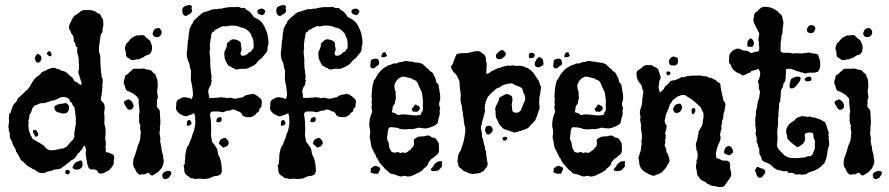

<svg xmlns="http://www.w3.org/2000/svg" viewBox="-20 -701 3621 782"><path d="M110 -14V-15Q97 -22 91.5 -26Q86 -30 82 -35Q74 -43 65 -49Q63 -53 62 -55.5Q61 -58 60 -60Q57 -64 53 -72L47 -82Q43 -86 45 -90Q40 -97 37 -105Q33 -108 31 -116Q31 -122 28 -126Q25 -130 23 -135Q20 -140 20 -145Q20 -161 18 -165Q14 -170 16 -178Q13 -185 14 -186Q16 -197 16 -197L17 -209Q16 -213 16 -219Q17 -224 17 -232Q17 -239 23 -242Q25 -248 27 -254Q29 -260 31 -267Q33 -272 35.5 -275Q38 -278 40 -281Q48 -287 50 -294Q53 -303 59 -306Q61 -308 63 -309Q65 -310 65 -312Q67 -315 71 -315Q72 -322 78 -322Q83 -331 90 -334Q94 -338 97 -342Q100 -346 103 -351Q108 -361 116 -373Q124 -385 133 -390Q143 -396 149 -406Q155 -410 163 -412Q170 -414 175 -419L184 -422Q190 -425 198 -425Q207 -425 207 -422Q215 -420 220 -419Q225 -418 230 -413L241 -411Q246 -409 249.5 -406Q253 -403 258 -400Q260 -394 264 -394L269 -389Q275 -387 280 -377Q281 -369 292 -367Q295 -364 301 -360Q303 -357 306.5 -356.5Q310 -356 313 -356Q312 -366 308 -377Q305 -384 303 -394Q297 -405 300 -414Q303 -422 301 -430Q303 -437 302 -440Q300 -446 301 -451Q301 -465 298 -475Q294 -484 294 -494Q294 -501 295 -505Q297 -510 290 -510Q287 -525 283 -530Q279 -534 281 -539Q279 -543 280 -547Q278 -555 276 -558Q274 -561 272 -563Q268 -566 269 -572Q261 -580 261 -589.5Q261 -599 266 -607Q270 -613 273 -623Q280 -631 281 -634Q281 -638 286 -638Q291 -642 295 -644.5Q299 -647 303 -650Q306 -654 310.5 -656Q315 -658 320 -660H340Q355 -660 367 -655Q371 -653 377 -647Q390 -646 392 -633L400 -621V-616Q402 -604 400.5 -594.5Q399 -585 397 -578Q399 -571 395 -567Q393 -565 391.5 -561.5Q390 -558 389 -554Q389 -546 388 -545Q388 -543 387 -540.5Q386 -538 387 -536Q385 -524 384.5 -518Q384 -512 383 -507Q383 -505 383.5 -503Q384 -501 383 -499V-490Q388 -480 388.5 -469.5Q389 -459 389 -448V-443L391 -414Q391 -403 394 -397Q392 -389 395 -386Q399 -381 398.5 -373Q398 -365 398 -363Q397 -361 396.5 -357Q396 -353 397 -351V-344Q395 -334 396 -332L393 -310Q387 -294 396 -287Q398 -286 399 -284.5Q400 -283 402 -281Q407 -271 406.5 -261.5Q406 -252 404 -242Q405 -238 405 -233Q406 -223 405.5 -214Q405 -205 405 -197L408 -185Q410 -179 410 -172V-155Q410 -150 409.5 -146.5Q409 -143 408 -138Q411 -129 411 -116V-110Q411 -107 409 -103Q411 -100 411 -94Q408 -80 418 -80Q424 -80 428 -77Q431 -75 437 -73Q442 -72 443.5 -67.5Q445 -63 445 -58Q444 -53 443.5 -47.5Q443 -42 443 -36Q443 -30 439 -26Q430 -11 417 -3Q414 -3 412.5 -2Q411 -1 409 0Q403 5 393 6Q386 6 383.5 4.5Q381 3 377 -3Q375 -8 370 -9.5Q365 -11 360 -11H348Q339 -18 338 -25Q336 -30 335.5 -34Q335 -38 334 -43L331 -59Q328 -76 330 -88Q331 -98 324 -109Q319 -104 318 -101L314 -93Q305 -84 304 -82Q303 -78 298 -76L290 -64Q288 -61 286 -58.5Q284 -56 282 -54Q276 -51 272 -49Q268 -47 266 -44Q254 -34 245 -27.5Q236 -21 226 -14Q221 -13 217.5 -12Q214 -11 209 -11Q204 -11 199.5 -10Q195 -9 193 -6Q185 -6 182 -3H175Q167 2 162 3Q157 4 152 4Q141 4 133.5 -1Q126 -6 119 -11ZM265 -287Q264 -291 263.5 -293.5Q263 -296 261 -298Q250 -306 240 -306Q235 -306 231 -305Q227 -304 223 -303Q215 -299 207.5 -295Q200 -291 190 -291Q180 -286 176 -286Q174 -285 171.5 -284.5Q169 -284 167 -283Q157 -280 155 -281H149Q138 -279 135 -276Q131 -274 122 -272Q120 -270 118 -267.5Q116 -265 114 -263Q109 -256 109 -250L106 -242Q103 -237 101 -235Q100 -231 99.5 -228Q99 -225 99 -222Q99 -215 95 -211Q96 -208 96.5 -204Q97 -200 96 -197Q95 -190 96 -184Q97 -180 97 -174Q97 -170 99 -166L103 -156Q106 -147 106 -147L108 -145Q113 -133 116 -133Q130 -125 140 -119.5Q150 -114 160 -107Q162 -101 165 -100Q169 -98 171 -94Q176 -92 178.5 -91Q181 -90 182 -89Q200 -88 213 -92Q221 -94 227 -95Q233 -96 240 -97Q242 -99 245.5 -101Q249 -103 252 -104Q260 -113 263.5 -118Q267 -123 272 -127Q280 -133 283 -145Q282 -154 283 -163Q284 -168 285 -172Q286 -176 286 -181Q289 -193 289 -196Q288 -210 289 -218Q289 -223 288.5 -226.5Q288 -230 287 -235Q286 -239 286 -248Q284 -256 284 -260Q282 -267 278 -270Q274 -274 274 -281ZM128 -170Q133 -162 135 -159Q137 -156 135 -149Q134 -147 126 -143Q118 -154 115.5 -159.5Q113 -165 116 -171Q121 -171 123 -172ZM201 -261 203 -269Q211 -275 213 -275H217Q220 -278 224 -278Q230 -278 233 -278.5Q236 -279 240 -280Q242 -281 246 -281Q253 -281 257 -275Q259 -271 262 -268Q260 -263 261 -260Q261 -256 260 -253Q255 -244 253.5 -242.5Q252 -241 244 -239H232Q224 -242 222 -242.5Q220 -243 219 -243Q214 -243 211 -245.5Q208 -248 206 -250Q203 -256 203 -258ZM265 0Q261 6 261 9H257Q249 9 247 5.5Q245 2 246 0Q248 -9 249 -9Q265 -10 265 0ZM314 -46Q316 -36 316 -36Q318 -26 313 -19.5Q308 -13 300 -11Q297 -10 291 -10Q279 -10 275 -20Q283 -42 303 -45Q305 -48 306 -48Q307 -48 307.5 -47.5Q308 -47 309 -47ZM132 -482Q143 -479 146.5 -472.5Q150 -466 148 -459Q144 -446 134 -446Q132 -446 131.5 -446.5Q131 -447 129 -447Q124 -452 122.5 -460.5Q121 -469 126 -474ZM185 -471Q180 -473 176 -475Q172 -477 171 -485Q177 -493 180 -493Q182 -493 184 -491Q190 -487 190 -477Q188 -472 185 -471Z M486 -288 491 -291Q499 -296 502 -296Q505 -296 507 -295Q517 -290 522 -278Q527 -266 519 -258Q515 -254 508 -254Q505 -254 501 -256Q497 -259 492 -269Q490 -271 487 -277Q484 -283 486 -288ZM504 -329 497 -331Q491 -338 489 -348Q488 -356 484 -360Q484 -365 484 -368.5Q484 -372 486 -377Q488 -381 488.5 -385Q489 -389 490 -393L496 -397Q500 -399 502 -401Q507 -408 513 -411L518 -416Q522 -421 528 -421H557Q559 -422 563 -422Q570 -422 574 -419Q587 -417 592.5 -415Q598 -413 600 -410Q604 -403 612 -399Q614 -395 616 -389Q617 -387 617.5 -384.5Q618 -382 620 -380Q622 -368 622.5 -356.5Q623 -345 620 -333Q620 -322 622 -314Q624 -306 622 -300Q619 -294 619 -290Q620 -278 619 -274Q618 -271 619 -266.5Q620 -262 625 -259Q629 -256 631 -248V-243Q632 -232 632 -225Q632 -218 633 -211Q634 -197 631 -182Q631 -179 631.5 -175.5Q632 -172 631 -169Q629 -161 630 -157L631 -150Q634 -136 633 -132Q631 -124 634 -119Q634 -110 637 -104Q637 -91 641 -79L644 -69Q644 -58 645 -56L647 -48Q647 -38 644 -29.5Q641 -21 636 -13Q631 -10 626 -2L614 6Q611 8 607.5 10Q604 12 601 14Q591 13 588 4Q586 4 585.5 3.5Q585 3 583 3Q581 3 577 5Q571 9 569 9H566H559Q554 9 550 11Q540 7 535 -2Q533 -7 531 -10.5Q529 -14 529 -16Q527 -18 526 -19Q525 -20 524 -22Q523 -31 522 -31Q522 -48 524 -54Q526 -60 528 -65Q535 -83 535 -86Q541 -110 547 -121Q552 -132 552 -151Q555 -161 552 -170Q549 -179 552 -188Q547 -200 546.5 -206.5Q546 -213 547 -218Q547 -222 546.5 -224Q546 -226 546 -228Q548 -242 548.5 -246.5Q549 -251 548 -254Q546 -261 547 -266Q544 -277 545 -285Q545 -295 544 -300Q534 -312 528 -316Q522 -320 519 -322Q515 -324 511.5 -325.5Q508 -327 504 -329ZM493 -478Q493 -490 492 -492Q486 -505 491 -514Q493 -518 495 -524Q503 -530 508 -538Q514 -546 523 -550.5Q532 -555 537 -557H539Q543 -557 545 -556Q549 -558 552 -558H562Q564 -558 568 -556Q577 -545 586 -540Q591 -536 594 -529Q594 -524 598 -518Q601 -503 596.5 -490.5Q592 -478 577 -476Q568 -472 568 -471L566 -469Q561 -467 558 -465.5Q555 -464 551 -462Q545 -459 535 -459Q527 -457 524.5 -456.5Q522 -456 521 -456Q513 -456 510 -460Q502 -466 498 -467Q493 -472 493 -478ZM633 -556 627 -551Q624 -550 618 -550Q604 -550 602 -562Q601 -567 605 -575Q609 -583 614 -585H617Q620 -585 621 -586Q622 -587 626 -587H628Q639 -578 638.5 -569.5Q638 -561 633 -556ZM653 29 647 27Q640 23 641 9Q643 4 645.5 2.5Q648 1 653 -2Q659 -5 665 -5Q676 -5 678 2Q678 8 675 12Q674 14 670 19Q666 24 664 25Z M760 -197Q758 -195 754.5 -192Q751 -189 746 -189Q743 -189 741 -190Q740 -204 743.5 -208.5Q747 -213 752 -213Q760 -206 760 -197ZM880 -224Q883 -222 883 -217.5Q883 -213 882 -208Q877 -203 870 -203Q864 -203 861 -205Q862 -219 867.5 -221.5Q873 -224 880 -224ZM899 -139Q904 -134 908 -129.5Q912 -125 911 -115Q906 -104 900 -104Q894 -102 891 -99Q888 -102 880 -108Q872 -114 871 -118L878 -132Q886 -137 889.5 -138Q893 -139 899 -139ZM1072 -545Q1073 -538 1073.5 -531Q1074 -524 1072 -517Q1070 -513 1070 -510V-507Q1070 -492 1064 -486Q1060 -482 1058 -479Q1053 -474 1047 -465Q1032 -455 1027 -446Q1018 -436 1007 -431L988 -422Q978 -420 974 -420.5Q970 -421 967 -421Q957 -421 949 -419Q947 -418 943 -418Q936 -418 931 -424Q925 -424 922 -428Q916 -432 911 -433L904 -443Q903 -446 901.5 -449.5Q900 -453 898 -456Q894 -463 895 -469Q892 -483 895 -492Q900 -501 904 -513Q903 -518 904.5 -523Q906 -528 911 -530Q916 -535 920 -538Q924 -541 931 -541Q938 -541 949 -536.5Q960 -532 961 -525Q961 -516 962 -513Q962 -511 963 -507.5Q964 -504 964 -499Q964 -497 963.5 -495.5Q963 -494 962 -492Q958 -482 961 -478Q962 -474 970 -474Q976 -474 979 -476Q981 -478 987 -480Q991 -487 1002 -491L1008 -500Q1013 -503 1013 -509V-527Q1012 -531 1011.5 -535.5Q1011 -540 1009 -545Q1004 -555 1001 -564Q985 -586 962 -589Q946 -597 925 -597Q918 -597 911.5 -596Q905 -595 900 -593Q894 -595 892 -595Q890 -595 884 -593Q879 -591 875.5 -589Q872 -587 869 -586Q866 -584 862.5 -582Q859 -580 854 -578Q851 -571 849 -571Q848 -571 847.5 -571.5Q847 -572 846 -572Q839 -560 840 -555Q841 -549 838 -544Q836 -530 835 -521Q834 -512 836 -504Q832 -492 835 -474Q836 -466 836.5 -458Q837 -450 836 -443Q837 -439 837 -429Q837 -422 839 -414Q838 -409 841 -397Q843 -385 840 -377Q845 -374 841 -367Q839 -362 840 -356Q832 -347 828 -331Q828 -325 830 -317Q832 -309 831 -303L841 -302Q847 -302 851 -302Q855 -302 860 -303Q870 -303 875 -304Q877 -304 878.5 -304.5Q880 -305 882 -305Q887 -305 891 -303Q892 -304 894 -304Q896 -304 898 -303Q900 -302 902 -301Q912 -303 916 -303Q922 -303 928 -301Q931 -299 937 -299Q945 -299 954 -302Q965 -304 968.5 -305Q972 -306 973 -308Q980 -313 984.5 -314Q989 -315 994 -316L1013 -319Q1036 -307 1043 -297Q1050 -287 1045 -277Q1048 -266 1037 -258Q1036 -254 1035.5 -250Q1035 -246 1030 -244Q1023 -240 1022 -236Q1020 -233 1016 -230.5Q1012 -228 1009 -227L1003 -224H999H996H989Q978 -224 968 -230Q962 -247 947 -248Q937 -255 928 -255Q924 -255 919 -252Q916 -251 914.5 -250.5Q913 -250 911 -250Q909 -251 909 -251Q906 -250 902.5 -249Q899 -248 897 -247Q892 -244 884 -244Q881 -244 877 -246Q870 -247 866.5 -247Q863 -247 858 -247Q853 -247 849 -247Q845 -247 841 -246Q833 -237 836 -229Q838 -221 839 -208.5Q840 -196 840 -182Q840 -174 840 -167Q840 -160 839 -154Q840 -141 842 -135Q843 -132 843 -124Q852 -114 855 -109L863 -97Q864 -95 864.5 -92Q865 -89 866 -87Q866 -81 868 -74Q870 -67 872 -65Q873 -63 874 -61Q875 -59 876 -56Q883 -35 883 -13Q884 -8 884 -4Q882 1 881 4Q880 7 879 9Q876 10 873 12Q872 12 871 13Q866 16 858 16Q852 16 847 18.5Q842 21 837 23Q835 26 827 26Q822 27 817.5 27.5Q813 28 809 28Q806 28 803 27.5Q800 27 798 27H784Q782 28 777 28Q772 28 769 26Q759 24 755 24Q753 21 749.5 18.5Q746 16 741 13Q733 7 731 -2Q730 -11 730 -15.5Q730 -20 729 -23Q725 -30 733 -32Q732 -47 734 -52Q735 -58 734 -65Q738 -91 741 -98.5Q744 -106 749 -111Q751 -119 754 -125.5Q757 -132 760 -139Q761 -145 762.5 -149.5Q764 -154 766 -159Q771 -168 772 -177L775 -192Q775 -200 776 -204Q775 -210 775 -214.5Q775 -219 775 -224Q773 -234 771 -241Q768 -238 764 -236.5Q760 -235 755 -233Q750 -231 745.5 -230Q741 -229 736 -227Q714 -233 703.5 -245Q693 -257 698 -272Q697 -287 702.5 -292.5Q708 -298 716 -300Q717 -302 723 -304Q726 -304 729 -304.5Q732 -305 734 -305Q737 -305 743 -303Q746 -302 752 -302Q756 -299 760 -297Q767 -309 766 -321.5Q765 -334 763 -347Q760 -360 758 -372Q756 -384 758 -395Q757 -403 758 -410Q758 -418 754 -423Q753 -431 752 -438Q751 -445 747 -451Q742 -462 741 -475Q740 -488 742 -496Q743 -500 743.5 -504Q744 -508 743 -513Q744 -518 744.5 -523Q745 -528 745 -531Q745 -537 747 -541Q748 -554 748.5 -559.5Q749 -565 750 -570L753 -587Q757 -592 758 -595Q759 -598 760 -600Q761 -604 765 -606Q766 -616 775 -622L787 -634Q790 -637 794 -639Q796 -640 799 -645Q807 -647 808 -651Q813 -652 816.5 -653Q820 -654 824 -655Q832 -658 839.5 -660.5Q847 -663 852 -664H855Q859 -664 860 -663Q868 -664 873 -666Q879 -666 880 -665Q888 -668 897 -669.5Q906 -671 914 -672H929H937Q943 -672 945.5 -672.5Q948 -673 950 -673Q953 -673 957 -671Q962 -668 967 -668Q969 -668 970.5 -668.5Q972 -669 974 -669Q982 -667 982 -662Q994 -657 1001 -649Q1008 -641 1013 -632Q1023 -627 1031.5 -622Q1040 -617 1047 -609L1055 -597Q1058 -593 1060 -584L1063 -581Q1066 -571 1067.5 -567Q1069 -563 1070 -559Q1070 -553 1072 -545ZM749 -642Q745 -640 742.5 -638Q740 -636 737 -636Q734 -636 729 -639Q724 -644 722.5 -653.5Q721 -663 726 -671Q731 -676 739 -678L752 -681Q758 -680 759 -677L763 -673Q758 -668 761 -664Q763 -659 761.5 -654Q760 -649 757 -647Q755 -645 753 -644Q751 -643 749 -642ZM1035 -643Q1028 -649 1028 -656Q1032 -666 1047 -666Q1052 -665 1056 -662Q1060 -659 1061 -654Q1056 -643 1054 -643L1050 -639Q1042 -640 1040 -642Z M1143 -197Q1141 -195 1137.5 -192Q1134 -189 1129 -189Q1126 -189 1124 -190Q1123 -204 1126.5 -208.5Q1130 -213 1135 -213Q1143 -206 1143 -197ZM1263 -224Q1266 -222 1266 -217.5Q1266 -213 1265 -208Q1260 -203 1253 -203Q1247 -203 1244 -205Q1245 -219 1250.5 -221.5Q1256 -224 1263 -224ZM1282 -139Q1287 -134 1291 -129.5Q1295 -125 1294 -115Q1289 -104 1283 -104Q1277 -102 1274 -99Q1271 -102 1263 -108Q1255 -114 1254 -118L1261 -132Q1269 -137 1272.5 -138Q1276 -139 1282 -139ZM1455 -545Q1456 -538 1456.5 -531Q1457 -524 1455 -517Q1453 -513 1453 -510V-507Q1453 -492 1447 -486Q1443 -482 1441 -479Q1436 -474 1430 -465Q1415 -455 1410 -446Q1401 -436 1390 -431L1371 -422Q1361 -420 1357 -420.5Q1353 -421 1350 -421Q1340 -421 1332 -419Q1330 -418 1326 -418Q1319 -418 1314 -424Q1308 -424 1305 -428Q1299 -432 1294 -433L1287 -443Q1286 -446 1284.5 -449.5Q1283 -453 1281 -456Q1277 -463 1278 -469Q1275 -483 1278 -492Q1283 -501 1287 -513Q1286 -518 1287.5 -523Q1289 -528 1294 -530Q1299 -535 1303 -538Q1307 -541 1314 -541Q1321 -541 1332 -536.5Q1343 -532 1344 -525Q1344 -516 1345 -513Q1345 -511 1346 -507.5Q1347 -504 1347 -499Q1347 -497 1346.5 -495.5Q1346 -494 1345 -492Q1341 -482 1344 -478Q1345 -474 1353 -474Q1359 -474 1362 -476Q1364 -478 1370 -480Q1374 -487 1385 -491L1391 -500Q1396 -503 1396 -509V-527Q1395 -531 1394.5 -535.5Q1394 -540 1392 -545Q1387 -555 1384 -564Q1368 -586 1345 -589Q1329 -597 1308 -597Q1301 -597 1294.5 -596Q1288 -595 1283 -593Q1277 -595 1275 -595Q1273 -595 1267 -593Q1262 -591 1258.5 -589Q1255 -587 1252 -586Q1249 -584 1245.5 -582Q1242 -580 1237 -578Q1234 -571 1232 -571Q1231 -571 1230.5 -571.5Q1230 -572 1229 -572Q1222 -560 1223 -555Q1224 -549 1221 -544Q1219 -530 1218 -521Q1217 -512 1219 -504Q1215 -492 1218 -474Q1219 -466 1219.5 -458Q1220 -450 1219 -443Q1220 -439 1220 -429Q1220 -422 1222 -414Q1221 -409 1224 -397Q1226 -385 1223 -377Q1228 -374 1224 -367Q1222 -362 1223 -356Q1215 -347 1211 -331Q1211 -325 1213 -317Q1215 -309 1214 -303L1224 -302Q1230 -302 1234 -302Q1238 -302 1243 -303Q1253 -303 1258 -304Q1260 -304 1261.5 -304.5Q1263 -305 1265 -305Q1270 -305 1274 -303Q1275 -304 1277 -304Q1279 -304 1281 -303Q1283 -302 1285 -301Q1295 -303 1299 -303Q1305 -303 1311 -301Q1314 -299 1320 -299Q1328 -299 1337 -302Q1348 -304 1351.5 -305Q1355 -306 1356 -308Q1363 -313 1367.5 -314Q1372 -315 1377 -316L1396 -319Q1419 -307 1426 -297Q1433 -287 1428 -277Q1431 -266 1420 -258Q1419 -254 1418.5 -250Q1418 -246 1413 -244Q1406 -240 1405 -236Q1403 -233 1399 -230.5Q1395 -228 1392 -227L1386 -224H1382H1379H1372Q1361 -224 1351 -230Q1345 -247 1330 -248Q1320 -255 1311 -255Q1307 -255 1302 -252Q1299 -251 1297.5 -250.5Q1296 -250 1294 -250Q1292 -251 1292 -251Q1289 -250 1285.5 -249Q1282 -248 1280 -247Q1275 -244 1267 -244Q1264 -244 1260 -246Q1253 -247 1249.5 -247Q1246 -247 1241 -247Q1236 -247 1232 -247Q1228 -247 1224 -246Q1216 -237 1219 -229Q1221 -221 1222 -208.5Q1223 -196 1223 -182Q1223 -174 1223 -167Q1223 -160 1222 -154Q1223 -141 1225 -135Q1226 -132 1226 -124Q1235 -114 1238 -109L1246 -97Q1247 -95 1247.5 -92Q1248 -89 1249 -87Q1249 -81 1251 -74Q1253 -67 1255 -65Q1256 -63 1257 -61Q1258 -59 1259 -56Q1266 -35 1266 -13Q1267 -8 1267 -4Q1265 1 1264 4Q1263 7 1262 9Q1259 10 1256 12Q1255 12 1254 13Q1249 16 1241 16Q1235 16 1230 18.5Q1225 21 1220 23Q1218 26 1210 26Q1205 27 1200.5 27.5Q1196 28 1192 28Q1189 28 1186 27.5Q1183 27 1181 27H1167Q1165 28 1160 28Q1155 28 1152 26Q1142 24 1138 24Q1136 21 1132.5 18.5Q1129 16 1124 13Q1116 7 1114 -2Q1113 -11 1113 -15.5Q1113 -20 1112 -23Q1108 -30 1116 -32Q1115 -47 1117 -52Q1118 -58 1117 -65Q1121 -91 1124 -98.5Q1127 -106 1132 -111Q1134 -119 1137 -125.5Q1140 -132 1143 -139Q1144 -145 1145.5 -149.5Q1147 -154 1149 -159Q1154 -168 1155 -177L1158 -192Q1158 -200 1159 -204Q1158 -210 1158 -214.5Q1158 -219 1158 -224Q1156 -234 1154 -241Q1151 -238 1147 -236.5Q1143 -235 1138 -233Q1133 -231 1128.5 -230Q1124 -229 1119 -227Q1097 -233 1086.5 -245Q1076 -257 1081 -272Q1080 -287 1085.5 -292.5Q1091 -298 1099 -300Q1100 -302 1106 -304Q1109 -304 1112 -304.5Q1115 -305 1117 -305Q1120 -305 1126 -303Q1129 -302 1135 -302Q1139 -299 1143 -297Q1150 -309 1149 -321.5Q1148 -334 1146 -347Q1143 -360 1141 -372Q1139 -384 1141 -395Q1140 -403 1141 -410Q1141 -418 1137 -423Q1136 -431 1135 -438Q1134 -445 1130 -451Q1125 -462 1124 -475Q1123 -488 1125 -496Q1126 -500 1126.5 -504Q1127 -508 1126 -513Q1127 -518 1127.5 -523Q1128 -528 1128 -531Q1128 -537 1130 -541Q1131 -554 1131.5 -559.5Q1132 -565 1133 -570L1136 -587Q1140 -592 1141 -595Q1142 -598 1143 -600Q1144 -604 1148 -606Q1149 -616 1158 -622L1170 -634Q1173 -637 1177 -639Q1179 -640 1182 -645Q1190 -647 1191 -651Q1196 -652 1199.5 -653Q1203 -654 1207 -655Q1215 -658 1222.5 -660.5Q1230 -663 1235 -664H1238Q1242 -664 1243 -663Q1251 -664 1256 -666Q1262 -666 1263 -665Q1271 -668 1280 -669.5Q1289 -671 1297 -672H1312H1320Q1326 -672 1328.5 -672.5Q1331 -673 1333 -673Q1336 -673 1340 -671Q1345 -668 1350 -668Q1352 -668 1353.5 -668.5Q1355 -669 1357 -669Q1365 -667 1365 -662Q1377 -657 1384 -649Q1391 -641 1396 -632Q1406 -627 1414.5 -622Q1423 -617 1430 -609L1438 -597Q1441 -593 1443 -584L1446 -581Q1449 -571 1450.5 -567Q1452 -563 1453 -559Q1453 -553 1455 -545ZM1132 -642Q1128 -640 1125.5 -638Q1123 -636 1120 -636Q1117 -636 1112 -639Q1107 -644 1105.5 -653.5Q1104 -663 1109 -671Q1114 -676 1122 -678L1135 -681Q1141 -680 1142 -677L1146 -673Q1141 -668 1144 -664Q1146 -659 1144.5 -654Q1143 -649 1140 -647Q1138 -645 1136 -644Q1134 -643 1132 -642ZM1418 -643Q1411 -649 1411 -656Q1415 -666 1430 -666Q1435 -665 1439 -662Q1443 -659 1444 -654Q1439 -643 1437 -643L1433 -639Q1425 -640 1423 -642Z M1490 -15 1506 -26 1516 -24Q1519 -21 1524 -21Q1531 -15 1527 -8Q1525 -4 1523.5 -0.5Q1522 3 1520 6Q1517 7 1511 7Q1502 7 1490 2Q1489 -1 1489.5 -3.5Q1490 -6 1490 -8Q1490 -10 1490.5 -11.5Q1491 -13 1490 -15ZM1632 -78Q1635 -80 1638 -81.5Q1641 -83 1643 -85Q1645 -87 1648 -89Q1651 -91 1654 -93Q1656 -98 1658.5 -99.5Q1661 -101 1663 -104Q1668 -115 1666 -121Q1665 -124 1665.5 -127Q1666 -130 1666 -134L1682 -143Q1684 -145 1687 -145Q1688 -145 1689 -144.5Q1690 -144 1691 -144Q1695 -146 1700 -146Q1703 -146 1704 -145Q1711 -147 1715.5 -148Q1720 -149 1727 -149L1733 -146Q1735 -144 1738 -142Q1741 -140 1746 -140Q1751 -140 1755 -136Q1759 -132 1760 -129Q1767 -119 1767 -117Q1768 -109 1767.5 -106Q1767 -103 1768 -101Q1768 -98 1768 -89Q1768 -80 1763 -74L1750 -63Q1744 -57 1741 -56Q1738 -55 1736 -52.5Q1734 -50 1732 -48L1725 -39Q1723 -30 1720 -26.5Q1717 -23 1713 -20Q1709 -17 1705.5 -14Q1702 -11 1700 -6Q1695 -6 1693 -3Q1688 2 1685 2Q1673 8 1662.5 13Q1652 18 1639 18Q1633 15 1627 15Q1623 15 1621 16Q1617 18 1613 18Q1606 17 1601 15Q1596 13 1590 10L1581 8Q1568 7 1563 0Q1559 -6 1552 -9Q1547 -14 1542.5 -20Q1538 -26 1533 -31Q1523 -40 1518 -55Q1514 -58 1512.5 -62Q1511 -66 1509 -71Q1508 -72 1504 -79Q1503 -83 1499 -91Q1495 -95 1493 -102Q1491 -113 1490.5 -117.5Q1490 -122 1489 -126L1486 -139Q1486 -142 1486 -145.5Q1486 -149 1487 -152Q1489 -170 1485 -182Q1484 -186 1484 -189.5Q1484 -193 1484 -196Q1485 -212 1488 -223.5Q1491 -235 1496 -245Q1496 -249 1495 -252Q1493 -260 1493 -265Q1493 -270 1495 -275Q1493 -282 1493.5 -286.5Q1494 -291 1495 -298Q1493 -302 1493 -309Q1494 -323 1495.5 -338.5Q1497 -354 1501 -366Q1501 -372 1505 -376Q1508 -379 1511 -385Q1515 -393 1516 -394L1523 -404Q1538 -423 1552 -429Q1557 -433 1560.5 -434Q1564 -435 1566 -436L1575 -439Q1577 -440 1580.5 -441.5Q1584 -443 1588 -443Q1591 -443 1593 -442Q1605 -449 1620 -449Q1626 -453 1632 -453Q1636 -453 1644 -451Q1653 -449 1654 -450H1657Q1664 -450 1668 -447Q1690 -447 1705 -438Q1705 -434 1711 -432Q1713 -430 1714.5 -428.5Q1716 -427 1717 -425Q1721 -423 1724.5 -420Q1728 -417 1730 -412Q1741 -408 1744 -400Q1746 -395 1748.5 -391Q1751 -387 1753 -383Q1755 -376 1755.5 -373.5Q1756 -371 1756 -368Q1757 -366 1761 -362Q1764 -359 1766 -356Q1766 -350 1768 -342Q1770 -334 1770 -328Q1772 -323 1772.5 -315.5Q1773 -308 1773 -300Q1773 -296 1771 -290Q1766 -276 1771 -265Q1775 -258 1770 -252Q1773 -236 1769 -228Q1767 -223 1766 -217.5Q1765 -212 1764 -207Q1762 -196 1758 -196Q1757 -194 1752 -191Q1747 -188 1741 -185.5Q1735 -183 1729 -181Q1723 -179 1721 -179Q1719 -178 1714 -178Q1710 -178 1706 -178.5Q1702 -179 1697 -179Q1693 -180 1690.5 -180.5Q1688 -181 1686 -181Q1684 -181 1683 -180.5Q1682 -180 1681 -180Q1675 -178 1669.5 -177Q1664 -176 1659 -175H1655Q1650 -175 1647 -176Q1639 -174 1627 -174Q1624 -174 1615 -175Q1606 -176 1603 -179Q1595 -181 1585 -182Q1575 -183 1568 -183Q1561 -178 1560 -170Q1559 -165 1559 -160.5Q1559 -156 1558 -151Q1557 -146 1556.5 -141Q1556 -136 1558 -131Q1560 -126 1562 -121.5Q1564 -117 1564 -112Q1564 -102 1569 -92Q1571 -90 1572.5 -87.5Q1574 -85 1575 -82Q1584 -79 1592 -79Q1595 -82 1600 -82Q1601 -82 1605 -80Q1609 -78 1611 -78Q1616 -78 1619 -81Q1624 -79 1625 -79Q1626 -79 1627 -79Q1631 -79 1632 -78ZM1693 -336 1691 -340Q1688 -346 1685.5 -351.5Q1683 -357 1681 -363Q1676 -374 1662 -377Q1660 -379 1657 -381Q1655 -381 1654 -382L1641 -385Q1636 -387 1630.5 -388Q1625 -389 1620 -389Q1616 -389 1615 -388Q1612 -384 1607 -384Q1596 -375 1593.5 -370.5Q1591 -366 1590 -364L1586 -354Q1587 -346 1587.5 -340Q1588 -334 1591 -329Q1593 -324 1591 -319Q1592 -316 1592 -310Q1592 -304 1593 -301Q1590 -291 1590 -291Q1589 -286 1588.5 -282Q1588 -278 1586 -276Q1580 -270 1579 -262Q1579 -256 1578 -253Q1577 -251 1577 -248.5Q1577 -246 1576 -244Q1581 -242 1589 -240Q1597 -236 1599 -233H1607Q1613 -235 1616 -235Q1619 -235 1621 -235Q1628 -235 1634.5 -234.5Q1641 -234 1649 -233Q1654 -232 1660 -231.5Q1666 -231 1671 -231Q1674 -231 1677.5 -231Q1681 -231 1684 -232Q1694 -232 1694 -236Q1694 -238 1695 -239.5Q1696 -241 1697 -243Q1702 -248 1702.5 -257Q1703 -266 1702 -269Q1702 -283 1703 -287Q1703 -294 1702 -297Q1701 -308 1699.5 -317.5Q1698 -327 1693 -336ZM1663 -245Q1656 -256 1657 -258.5Q1658 -261 1661 -262Q1662 -264 1663.5 -265Q1665 -266 1666 -268Q1667 -270 1668 -271.5Q1669 -273 1670 -275H1672Q1676 -275 1678 -273Q1680 -271 1682 -270.5Q1684 -270 1686 -269Q1693 -261 1688 -254Q1683 -247 1675 -245Q1671 -247 1669 -247Q1667 -247 1663 -245ZM1780 -45Q1781 -40 1780 -35Q1779 -30 1780 -28Q1782 -24 1776 -18Q1765 -5 1763 -6H1758Q1752 -4 1748 -4Q1743 -4 1738.5 -5.5Q1734 -7 1735 -11Q1735 -14 1739 -17Q1746 -24 1747 -29Q1754 -37 1758.5 -40Q1763 -43 1766 -44Q1769 -44 1772.5 -44Q1776 -44 1780 -45ZM1515 -462Q1520 -460 1521 -457Q1522 -454 1524 -449Q1526 -437 1518 -434Q1511 -430 1504 -423H1500H1493Q1492 -424 1488 -431Q1489 -442 1489.5 -447Q1490 -452 1492 -457Q1499 -461 1503 -461.5Q1507 -462 1515 -462ZM1552 -487Q1551 -483 1553 -480Q1557 -477 1555 -472Q1551 -470 1548 -469Q1547 -468 1546 -468H1533Q1534 -488 1546 -488Q1550 -488 1552 -487Z M1959 -164 1956 -165Q1955 -172 1957 -178Q1959 -182 1958 -185Q1967 -189 1972 -189Q1979 -189 1983 -183Q1990 -174 1984 -163Q1976 -156 1974 -154.5Q1972 -153 1970 -153Q1962 -153 1961 -156.5Q1960 -160 1959 -164ZM1961 -400Q1975 -403 1979 -409Q1983 -413 1988 -413Q1996 -419 1997 -418Q2007 -423 2010 -424Q2012 -424 2013.5 -424.5Q2015 -425 2017 -425Q2021 -427 2024 -428Q2027 -429 2028 -429Q2043 -434 2048 -434H2051Q2053 -434 2054.5 -433.5Q2056 -433 2058 -433Q2060 -433 2068 -435Q2072 -434 2075 -433.5Q2078 -433 2082 -433Q2089 -433 2096 -433Q2103 -433 2111 -431Q2117 -430 2123 -425Q2131 -425 2135 -419Q2143 -415 2143 -413Q2152 -407 2158 -396Q2161 -391 2163.5 -387Q2166 -383 2170 -378Q2176 -371 2178 -361Q2180 -352 2184 -348Q2183 -340 2182 -332.5Q2181 -325 2180 -317Q2176 -305 2176 -287Q2176 -284 2176 -280Q2176 -276 2177 -272Q2178 -263 2177 -256Q2172 -245 2170.5 -239Q2169 -233 2167 -228Q2165 -223 2163 -218.5Q2161 -214 2159 -209Q2151 -202 2148 -198Q2146 -196 2144.5 -194.5Q2143 -193 2141 -192Q2136 -182 2126 -177Q2116 -172 2104 -170Q2103 -167 2098 -167H2096Q2093 -168 2089 -164Q2081 -164 2079 -162Q2078 -161 2075 -161Q2073 -161 2068 -164Q2061 -164 2056 -168Q2052 -170 2046 -170Q2044 -172 2042 -173Q2040 -174 2035 -174Q2027 -179 2023 -184Q2019 -189 2014 -194Q2007 -210 2004 -215Q2001 -219 1999 -227V-237Q1997 -241 1999 -245Q1994 -258 2001 -271Q2003 -274 2004 -277Q2005 -280 2007 -283Q2010 -288 2012 -294Q2011 -302 2017.5 -305.5Q2024 -309 2029 -312Q2032 -314 2036.5 -316Q2041 -318 2046 -318Q2051 -318 2054 -315Q2060 -311 2063 -311Q2068 -303 2067 -293Q2066 -283 2064 -276Q2065 -271 2065.5 -266Q2066 -261 2066 -256Q2066 -246 2074 -243Q2083 -242 2086 -242Q2089 -242 2091 -243Q2099 -248 2100.5 -250.5Q2102 -253 2103 -256Q2104 -260 2108 -268Q2112 -280 2115 -285Q2119 -290 2119 -300Q2119 -306 2118 -309Q2116 -313 2116 -317Q2111 -322 2110 -328.5Q2109 -335 2107 -340Q2099 -348 2087 -351Q2076 -354 2066 -362Q2056 -361 2045 -359Q2034 -357 2024 -352Q2019 -347 2014 -345Q2009 -343 2001 -340L1994 -333Q1991 -329 1986 -327Q1981 -322 1977.5 -318Q1974 -314 1971 -311Q1963 -303 1958.5 -286.5Q1954 -270 1954 -258Q1957 -251 1954 -243Q1949 -226 1948 -218Q1945 -212 1943 -201Q1942 -191 1940 -189Q1938 -183 1938.5 -179Q1939 -175 1940 -172L1943 -158V-145Q1948 -136 1949 -125Q1950 -120 1951.5 -114Q1953 -108 1955 -103Q1955 -91 1958 -88Q1960 -86 1960 -82Q1960 -78 1960 -73Q1960 -69 1962 -61Q1962 -57 1962.5 -53.5Q1963 -50 1964 -45Q1969 -32 1963 -22L1949 -4Q1947 -3 1945.5 -2.5Q1944 -2 1942 -1Q1938 1 1934 4H1931Q1926 4 1924 6H1915Q1913 7 1911.5 7Q1910 7 1908 8Q1891 6 1885.5 3Q1880 0 1878 -2Q1871 -2 1867 -6L1856 -16Q1850 -19 1847 -25Q1847 -33 1846 -35L1843 -44Q1844 -54 1845.5 -63Q1847 -72 1849 -77Q1851 -79 1852 -81Q1853 -83 1854 -85L1856 -87Q1859 -97 1862.5 -107Q1866 -117 1869 -127L1874 -156Q1875 -158 1875 -164V-181Q1874 -184 1872.5 -188.5Q1871 -193 1871 -198Q1869 -204 1869 -208Q1869 -213 1868.5 -217.5Q1868 -222 1867 -227Q1864 -234 1866 -240Q1861 -256 1862 -264Q1862 -272 1858 -278Q1856 -288 1855.5 -295.5Q1855 -303 1857 -311Q1855 -317 1856 -322Q1856 -325 1855.5 -327.5Q1855 -330 1854 -334Q1853 -341 1852.5 -347.5Q1852 -354 1852 -360Q1852 -373 1847 -379Q1842 -392 1837.5 -397.5Q1833 -403 1828 -406L1823 -415Q1818 -420 1817 -426Q1816 -432 1824 -440Q1829 -454 1832 -462.5Q1835 -471 1840 -481Q1852 -484 1862.5 -484.5Q1873 -485 1885 -485Q1890 -487 1896.5 -488Q1903 -489 1909 -491Q1914 -492 1917.5 -492.5Q1921 -493 1925 -493Q1935 -493 1941 -487Q1943 -484 1946 -482.5Q1949 -481 1952 -479Q1962 -465 1959 -454Q1961 -449 1962 -442Q1963 -435 1962 -428Q1961 -421 1961 -414Q1961 -407 1961 -400ZM2046 -141Q2047 -128 2032 -128Q2024 -136 2027 -136V-140Q2032 -144 2037 -144Q2040 -144 2042 -143Q2044 -142 2046 -141ZM2027 -498Q2041 -487 2040.5 -482Q2040 -477 2037 -472Q2032 -470 2031 -468Q2027 -464 2024 -462Q2021 -460 2014 -460Q2008 -460 2005 -461Q1996 -470 2002 -481Q2016 -497 2027 -498ZM2136 -464Q2134 -467 2134 -473Q2134 -479 2136 -484Q2140 -486 2147 -486Q2151 -486 2152 -485Q2153 -483 2154.5 -482Q2156 -481 2158 -479Q2158 -468 2151 -466Q2144 -464 2136 -464ZM2178 -469Q2190 -461 2190 -460Q2192 -456 2192 -453Q2195 -441 2192 -435Q2190 -434 2187 -433Q2184 -432 2182 -430Q2179 -427 2171 -427Q2160 -427 2158 -438Q2157 -450 2161 -451Q2165 -452 2163 -457Q2165 -459 2166.5 -460.5Q2168 -462 2169 -464Q2170 -467 2178 -469Z M2235 -15 2251 -26 2261 -24Q2264 -21 2269 -21Q2276 -15 2272 -8Q2270 -4 2268.5 -0.5Q2267 3 2265 6Q2262 7 2256 7Q2247 7 2235 2Q2234 -1 2234.5 -3.5Q2235 -6 2235 -8Q2235 -10 2235.5 -11.5Q2236 -13 2235 -15ZM2377 -78Q2380 -80 2383 -81.5Q2386 -83 2388 -85Q2390 -87 2393 -89Q2396 -91 2399 -93Q2401 -98 2403.5 -99.5Q2406 -101 2408 -104Q2413 -115 2411 -121Q2410 -124 2410.5 -127Q2411 -130 2411 -134L2427 -143Q2429 -145 2432 -145Q2433 -145 2434 -144.5Q2435 -144 2436 -144Q2440 -146 2445 -146Q2448 -146 2449 -145Q2456 -147 2460.5 -148Q2465 -149 2472 -149L2478 -146Q2480 -144 2483 -142Q2486 -140 2491 -140Q2496 -140 2500 -136Q2504 -132 2505 -129Q2512 -119 2512 -117Q2513 -109 2512.5 -106Q2512 -103 2513 -101Q2513 -98 2513 -89Q2513 -80 2508 -74L2495 -63Q2489 -57 2486 -56Q2483 -55 2481 -52.5Q2479 -50 2477 -48L2470 -39Q2468 -30 2465 -26.5Q2462 -23 2458 -20Q2454 -17 2450.5 -14Q2447 -11 2445 -6Q2440 -6 2438 -3Q2433 2 2430 2Q2418 8 2407.5 13Q2397 18 2384 18Q2378 15 2372 15Q2368 15 2366 16Q2362 18 2358 18Q2351 17 2346 15Q2341 13 2335 10L2326 8Q2313 7 2308 0Q2304 -6 2297 -9Q2292 -14 2287.5 -20Q2283 -26 2278 -31Q2268 -40 2263 -55Q2259 -58 2257.5 -62Q2256 -66 2254 -71Q2253 -72 2249 -79Q2248 -83 2244 -91Q2240 -95 2238 -102Q2236 -113 2235.5 -117.5Q2235 -122 2234 -126L2231 -139Q2231 -142 2231 -145.5Q2231 -149 2232 -152Q2234 -170 2230 -182Q2229 -186 2229 -189.5Q2229 -193 2229 -196Q2230 -212 2233 -223.5Q2236 -235 2241 -245Q2241 -249 2240 -252Q2238 -260 2238 -265Q2238 -270 2240 -275Q2238 -282 2238.5 -286.5Q2239 -291 2240 -298Q2238 -302 2238 -309Q2239 -323 2240.5 -338.5Q2242 -354 2246 -366Q2246 -372 2250 -376Q2253 -379 2256 -385Q2260 -393 2261 -394L2268 -404Q2283 -423 2297 -429Q2302 -433 2305.5 -434Q2309 -435 2311 -436L2320 -439Q2322 -440 2325.5 -441.5Q2329 -443 2333 -443Q2336 -443 2338 -442Q2350 -449 2365 -449Q2371 -453 2377 -453Q2381 -453 2389 -451Q2398 -449 2399 -450H2402Q2409 -450 2413 -447Q2435 -447 2450 -438Q2450 -434 2456 -432Q2458 -430 2459.5 -428.5Q2461 -427 2462 -425Q2466 -423 2469.5 -420Q2473 -417 2475 -412Q2486 -408 2489 -400Q2491 -395 2493.5 -391Q2496 -387 2498 -383Q2500 -376 2500.5 -373.5Q2501 -371 2501 -368Q2502 -366 2506 -362Q2509 -359 2511 -356Q2511 -350 2513 -342Q2515 -334 2515 -328Q2517 -323 2517.5 -315.5Q2518 -308 2518 -300Q2518 -296 2516 -290Q2511 -276 2516 -265Q2520 -258 2515 -252Q2518 -236 2514 -228Q2512 -223 2511 -217.5Q2510 -212 2509 -207Q2507 -196 2503 -196Q2502 -194 2497 -191Q2492 -188 2486 -185.5Q2480 -183 2474 -181Q2468 -179 2466 -179Q2464 -178 2459 -178Q2455 -178 2451 -178.5Q2447 -179 2442 -179Q2438 -180 2435.5 -180.5Q2433 -181 2431 -181Q2429 -181 2428 -180.5Q2427 -180 2426 -180Q2420 -178 2414.5 -177Q2409 -176 2404 -175H2400Q2395 -175 2392 -176Q2384 -174 2372 -174Q2369 -174 2360 -175Q2351 -176 2348 -179Q2340 -181 2330 -182Q2320 -183 2313 -183Q2306 -178 2305 -170Q2304 -165 2304 -160.5Q2304 -156 2303 -151Q2302 -146 2301.5 -141Q2301 -136 2303 -131Q2305 -126 2307 -121.5Q2309 -117 2309 -112Q2309 -102 2314 -92Q2316 -90 2317.5 -87.5Q2319 -85 2320 -82Q2329 -79 2337 -79Q2340 -82 2345 -82Q2346 -82 2350 -80Q2354 -78 2356 -78Q2361 -78 2364 -81Q2369 -79 2370 -79Q2371 -79 2372 -79Q2376 -79 2377 -78ZM2438 -336 2436 -340Q2433 -346 2430.5 -351.5Q2428 -357 2426 -363Q2421 -374 2407 -377Q2405 -379 2402 -381Q2400 -381 2399 -382L2386 -385Q2381 -387 2375.5 -388Q2370 -389 2365 -389Q2361 -389 2360 -388Q2357 -384 2352 -384Q2341 -375 2338.5 -370.5Q2336 -366 2335 -364L2331 -354Q2332 -346 2332.5 -340Q2333 -334 2336 -329Q2338 -324 2336 -319Q2337 -316 2337 -310Q2337 -304 2338 -301Q2335 -291 2335 -291Q2334 -286 2333.5 -282Q2333 -278 2331 -276Q2325 -270 2324 -262Q2324 -256 2323 -253Q2322 -251 2322 -248.5Q2322 -246 2321 -244Q2326 -242 2334 -240Q2342 -236 2344 -233H2352Q2358 -235 2361 -235Q2364 -235 2366 -235Q2373 -235 2379.5 -234.5Q2386 -234 2394 -233Q2399 -232 2405 -231.5Q2411 -231 2416 -231Q2419 -231 2422.5 -231Q2426 -231 2429 -232Q2439 -232 2439 -236Q2439 -238 2440 -239.5Q2441 -241 2442 -243Q2447 -248 2447.5 -257Q2448 -266 2447 -269Q2447 -283 2448 -287Q2448 -294 2447 -297Q2446 -308 2444.5 -317.5Q2443 -327 2438 -336ZM2408 -245Q2401 -256 2402 -258.5Q2403 -261 2406 -262Q2407 -264 2408.5 -265Q2410 -266 2411 -268Q2412 -270 2413 -271.5Q2414 -273 2415 -275H2417Q2421 -275 2423 -273Q2425 -271 2427 -270.5Q2429 -270 2431 -269Q2438 -261 2433 -254Q2428 -247 2420 -245Q2416 -247 2414 -247Q2412 -247 2408 -245ZM2525 -45Q2526 -40 2525 -35Q2524 -30 2525 -28Q2527 -24 2521 -18Q2510 -5 2508 -6H2503Q2497 -4 2493 -4Q2488 -4 2483.5 -5.5Q2479 -7 2480 -11Q2480 -14 2484 -17Q2491 -24 2492 -29Q2499 -37 2503.5 -40Q2508 -43 2511 -44Q2514 -44 2517.5 -44Q2521 -44 2525 -45ZM2260 -462Q2265 -460 2266 -457Q2267 -454 2269 -449Q2271 -437 2263 -434Q2256 -430 2249 -423H2245H2238Q2237 -424 2233 -431Q2234 -442 2234.5 -447Q2235 -452 2237 -457Q2244 -461 2248 -461.5Q2252 -462 2260 -462ZM2297 -487Q2296 -483 2298 -480Q2302 -477 2300 -472Q2296 -470 2293 -469Q2292 -468 2291 -468H2278Q2279 -488 2291 -488Q2295 -488 2297 -487Z M2725 -249 2721 -254Q2725 -279 2750 -279L2754 -275Q2760 -265 2757 -259Q2753 -251 2752 -248Q2745 -241 2735 -241Q2725 -241 2725 -249ZM2665 -357Q2661 -350 2663 -340.5Q2665 -331 2668 -324L2677 -332Q2681 -335 2684 -339Q2687 -346 2689 -349Q2691 -352 2696 -354Q2700 -360 2706 -364Q2708 -371 2716 -372.5Q2724 -374 2731 -375Q2742 -380 2746.5 -382Q2751 -384 2753 -386Q2755 -387 2759 -387Q2763 -387 2765 -386Q2773 -390 2780 -391Q2785 -391 2788.5 -391.5Q2792 -392 2796 -393H2814Q2817 -393 2820.5 -393Q2824 -393 2827 -394Q2842 -392 2843 -391Q2849 -391 2856 -390Q2863 -389 2868 -384H2872Q2877 -384 2881 -382Q2887 -376 2895 -376Q2901 -366 2907 -365Q2912 -363 2913.5 -358.5Q2915 -354 2915 -349Q2914 -344 2917 -339Q2916 -336 2918 -330Q2919 -327 2919.5 -324.5Q2920 -322 2920 -319Q2924 -308 2924 -304Q2925 -292 2930 -287Q2934 -281 2935 -275Q2932 -263 2932 -258Q2932 -251 2931 -249Q2926 -239 2926 -228Q2926 -217 2921 -209Q2921 -205 2920.5 -202Q2920 -199 2920 -196Q2917 -191 2917.5 -186.5Q2918 -182 2919 -178Q2919 -173 2916 -171Q2915 -163 2914.5 -160Q2914 -157 2912 -154Q2918 -139 2912 -126Q2910 -122 2909 -119Q2908 -116 2906 -113Q2903 -106 2900.5 -97.5Q2898 -89 2896 -79Q2895 -70 2898 -58Q2902 -54 2909 -54Q2920 -47 2925 -47H2936Q2944 -47 2949 -42Q2954 -37 2954 -32Q2952 -19 2955 -9Q2957 -4 2958 4.5Q2959 13 2956 19Q2954 22 2952.5 25Q2951 28 2949 32Q2946 32 2944 37Q2938 45 2935.5 48.5Q2933 52 2932 54Q2931 57 2926 59Q2922 60 2918.5 60.5Q2915 61 2910 61Q2903 61 2897 58Q2892 57 2888.5 57Q2885 57 2882 56Q2875 56 2874 52Q2859 49 2856 42Q2846 37 2838 33Q2830 29 2827 20Q2825 18 2822.5 16Q2820 14 2820 9Q2818 2 2818 -2.5Q2818 -7 2817 -9Q2814 -17 2814.5 -24Q2815 -31 2817 -36V-46Q2815 -50 2820 -52Q2822 -62 2821.5 -73Q2821 -84 2815 -93Q2817 -98 2816 -100Q2812 -113 2816 -121Q2818 -125 2818.5 -128.5Q2819 -132 2820 -135Q2822 -141 2822 -144Q2821 -147 2824 -152Q2824 -165 2828 -170Q2835 -181 2835 -182Q2839 -187 2840 -191Q2841 -195 2842 -200Q2842 -205 2844 -215Q2845 -217 2845 -224Q2847 -241 2841 -248Q2837 -254 2835 -263L2810 -286Q2802 -293 2797.5 -296Q2793 -299 2788 -302Q2783 -305 2779 -307.5Q2775 -310 2770 -314H2762Q2760 -314 2758 -314Q2756 -314 2754 -313Q2746 -310 2741.5 -308.5Q2737 -307 2733 -303Q2730 -300 2726 -298Q2719 -292 2719 -292Q2717 -289 2715 -285Q2714 -283 2712.5 -281Q2711 -279 2709 -277L2706 -269Q2705 -267 2705 -265Q2705 -263 2704 -261Q2699 -254 2699 -250Q2691 -234 2691 -227Q2691 -220 2687 -212Q2687 -201 2691 -196Q2696 -191 2695 -183Q2694 -175 2691 -166Q2687 -158 2692 -149Q2690 -143 2691 -140Q2691 -135 2688 -130Q2692 -122 2688 -114Q2687 -111 2687.5 -108.5Q2688 -106 2688 -104Q2694 -98 2694 -85Q2694 -79 2699 -76Q2701 -71 2702 -67Q2703 -63 2705 -58Q2710 -42 2700 -32Q2695 -20 2688 -12.5Q2681 -5 2673 3Q2667 5 2665.5 6.5Q2664 8 2662 9Q2654 9 2652 11Q2648 15 2642 15Q2620 10 2601.5 -4.5Q2583 -19 2583 -44L2580 -59Q2582 -63 2584 -69Q2584 -73 2586 -77Q2591 -90 2591 -96Q2590 -101 2592 -107Q2594 -114 2593.5 -117.5Q2593 -121 2592 -124Q2596 -140 2594 -155Q2592 -170 2590 -182Q2593 -187 2591 -192Q2589 -198 2590 -200Q2586 -208 2588 -219Q2590 -229 2586 -236Q2586 -244 2586.5 -248.5Q2587 -253 2589 -258Q2593 -267 2595 -281Q2595 -289 2596 -297.5Q2597 -306 2598 -307Q2598 -313 2598.5 -316.5Q2599 -320 2600 -324V-329Q2595 -341 2595 -346L2592 -356Q2576 -369 2573 -392Q2572 -400 2572.5 -405Q2573 -410 2578 -415Q2583 -417 2585.5 -419Q2588 -421 2589 -421Q2595 -426 2598.5 -429.5Q2602 -433 2604 -433Q2608 -433 2611 -436H2618Q2626 -435 2630 -436Q2631 -436 2637 -434Q2648 -427 2648 -427Q2653 -427 2657 -422L2661 -419Q2664 -410 2663 -410Q2666 -406 2667 -399Q2669 -391 2671 -388Q2671 -383 2669.5 -379.5Q2668 -376 2666 -372Q2663 -363 2665 -357ZM2696 -396 2694 -406Q2695 -410 2701 -410Q2709 -410 2711 -404Q2711 -401 2708 -397.5Q2705 -394 2701 -394Q2700 -394 2696 -396ZM2807 -261Q2815 -256 2811 -246Q2809 -241 2805.5 -238Q2802 -235 2799 -236Q2795 -251 2797.5 -256Q2800 -261 2807 -261ZM2953 -69H2950Q2943 -69 2940 -72Q2929 -75 2929 -81Q2929 -89 2933 -96Q2937 -103 2942 -105Q2944 -106 2948 -106Q2956 -106 2961 -98Q2966 -90 2965 -79Q2961 -77 2958 -74Q2955 -71 2953 -69ZM2725 -471Q2729 -470 2732.5 -468.5Q2736 -467 2740 -465Q2743 -445 2738.5 -440Q2734 -435 2728 -434H2723Q2718 -434 2713.5 -435Q2709 -436 2706 -441Q2705 -444 2705 -448Q2703 -453 2709 -462Q2714 -469 2721 -470Z M3039 -545Q3052 -535 3050.5 -523.5Q3049 -512 3041 -509Q3039 -511 3036 -511H3034H3025Q3019 -538 3039 -545ZM3059 -653H3062Q3068 -658 3068 -660Q3075 -667 3087 -673H3100Q3109 -673 3117 -670.5Q3125 -668 3133 -664L3148 -655Q3152 -647 3160 -643Q3165 -637 3166.5 -630Q3168 -623 3170 -614Q3172 -607 3170 -599Q3167 -586 3167 -569Q3167 -562 3163 -556Q3163 -551 3162.5 -545.5Q3162 -540 3161 -535Q3158 -524 3160 -514Q3158 -509 3159 -504V-493Q3163 -486 3174 -486H3181H3195Q3203 -486 3206 -483Q3212 -484 3217 -484Q3222 -484 3227 -484Q3240 -484 3245 -483L3272 -487Q3276 -486 3279 -486Q3282 -486 3284 -485Q3289 -484 3294 -483Q3299 -482 3304 -482Q3308 -482 3312 -478Q3314 -473 3315 -469Q3316 -465 3317 -463Q3317 -461 3318 -459Q3319 -457 3320 -455Q3322 -436 3319.5 -425.5Q3317 -415 3310 -408Q3307 -408 3305 -407.5Q3303 -407 3301 -406Q3300 -405 3295 -405H3292H3277Q3268 -405 3265 -402H3261Q3252 -402 3247 -407Q3245 -407 3244.5 -406.5Q3244 -406 3242 -406Q3239 -406 3237 -408Q3233 -411 3226 -411Q3222 -413 3218 -414.5Q3214 -416 3209 -418Q3203 -421 3194 -421Q3183 -421 3181 -417V-405Q3181 -395 3180 -387Q3179 -379 3178 -371Q3175 -367 3172.5 -363Q3170 -359 3170 -354Q3169 -344 3162 -337Q3160 -327 3160 -323V-309Q3158 -304 3158 -294Q3158 -285 3153 -280Q3153 -273 3153 -267Q3153 -261 3152 -255Q3151 -249 3150.5 -242.5Q3150 -236 3151 -229Q3147 -218 3149 -206Q3150 -194 3147 -179Q3146 -171 3145.5 -165Q3145 -159 3146 -153Q3147 -142 3146.5 -133.5Q3146 -125 3145 -117Q3143 -103 3151 -93.5Q3159 -84 3164 -79Q3167 -77 3169.5 -74Q3172 -71 3175 -68Q3188 -60 3197.5 -58.5Q3207 -57 3217 -57Q3222 -57 3227 -57Q3232 -57 3237 -58Q3242 -59 3246 -59Q3250 -59 3255 -59Q3260 -60 3268 -64Q3272 -65 3282 -65L3290 -73Q3291 -77 3295 -87Q3300 -94 3299 -100Q3298 -112 3299 -118Q3300 -124 3299 -129Q3293 -136 3293 -150Q3292 -159 3289 -160Q3277 -162 3271 -161Q3265 -160 3260 -157Q3257 -152 3257.5 -148Q3258 -144 3259 -139Q3259 -134 3258.5 -129.5Q3258 -125 3255 -122Q3253 -118 3247 -113Q3241 -108 3236 -106Q3233 -102 3230 -102Q3227 -102 3222 -105Q3200 -122 3195.5 -127Q3191 -132 3187 -137Q3185 -145 3186 -145V-149Q3181 -159 3182 -168.5Q3183 -178 3185 -180L3188 -187Q3194 -196 3201 -201Q3208 -205 3215 -210Q3220 -218 3227.5 -221.5Q3235 -225 3243 -227Q3245 -228 3247 -228Q3249 -228 3251 -228Q3258 -226 3264 -226Q3266 -225 3269 -225Q3275 -225 3277 -226Q3280 -228 3284 -224Q3297 -223 3303.5 -220.5Q3310 -218 3315 -216L3324 -213Q3331 -208 3335.5 -206Q3340 -204 3341 -202L3346 -190Q3347 -184 3349 -178.5Q3351 -173 3354 -165Q3358 -157 3353 -152Q3358 -145 3354 -138Q3356 -133 3356.5 -127Q3357 -121 3357 -116Q3357 -113 3357 -109.5Q3357 -106 3355 -103Q3352 -96 3351 -89Q3350 -82 3349 -74L3346 -58Q3344 -53 3343 -49.5Q3342 -46 3340 -41Q3337 -34 3332 -31Q3327 -30 3325 -23Q3319 -21 3316 -17Q3303 -7 3287 -3Q3279 -1 3273.5 2Q3268 5 3262 9H3260H3255Q3251 11 3250 11Q3244 11 3238 9H3230Q3228 10 3224 10Q3221 10 3217 8Q3212 3 3201 3H3195Q3190 5 3187 -3Q3185 -4 3180 -4Q3175 -4 3173 -3Q3166 -5 3164 -5.5Q3162 -6 3160 -7Q3146 -7 3136 -15Q3132 -17 3129.5 -19.5Q3127 -22 3124 -25Q3118 -31 3109.5 -35.5Q3101 -40 3092 -42L3083 -50Q3081 -61 3078 -66Q3074 -70 3073 -75Q3073 -84 3072.5 -86.5Q3072 -89 3073 -91Q3069 -102 3068 -105.5Q3067 -109 3067 -111Q3065 -117 3063 -121Q3060 -125 3062 -131Q3062 -136 3061.5 -141Q3061 -146 3059 -149Q3058 -152 3057.5 -154.5Q3057 -157 3058 -161Q3059 -164 3059 -172L3056 -193Q3056 -198 3057 -201Q3055 -207 3056 -212Q3056 -220 3057 -224Q3058 -228 3058.5 -231Q3059 -234 3059 -237Q3058 -242 3059 -248Q3060 -254 3062 -258Q3062 -263 3063 -265L3066 -282Q3066 -290 3071 -298Q3071 -303 3073 -307Q3073 -318 3075 -322Q3076 -325 3074 -332Q3072 -336 3070.5 -341.5Q3069 -347 3071 -352Q3071 -358 3068 -365Q3065 -371 3071 -377Q3073 -381 3073 -385L3076 -394V-407L3073 -414Q3070 -416 3070 -420H3068Q3064 -420 3062 -418Q3057 -415 3044 -413Q3038 -412 3037 -406Q3035 -405 3032.5 -405Q3030 -405 3028 -404Q3026 -402 3018 -398Q3010 -394 3006 -394Q3001 -394 2995 -400Q2993 -401 2990.5 -402Q2988 -403 2985 -404Q2970 -412 2964.5 -420Q2959 -428 2955 -439Q2949 -442 2949 -455Q2950 -459 2950 -468Q2949 -473 2951.5 -479Q2954 -485 2956 -486Q2958 -488 2959.5 -489.5Q2961 -491 2964 -495Q2976 -501 2979 -502Q2982 -503 2987 -503Q2992 -503 2998 -500Q3001 -497 3010 -495Q3018 -495 3022 -494Q3026 -493 3033 -489Q3036 -485 3041 -485Q3042 -485 3048 -487L3055 -490Q3060 -490 3061.5 -490Q3063 -490 3068 -492Q3074 -497 3072 -511Q3070 -521 3071 -530Q3067 -538 3070 -548Q3071 -553 3071.5 -557Q3072 -561 3072 -566L3061 -587Q3055 -598 3050.5 -609Q3046 -620 3051 -632Q3050 -642 3054 -646Q3058 -650 3059 -653ZM3195 -351 3197 -353Q3195 -361 3198 -366Q3200 -371 3202 -379Q3204 -380 3205.5 -381Q3207 -382 3209 -383L3215 -386Q3221 -389 3228 -389Q3241 -389 3241 -381Q3241 -379 3239.5 -376Q3238 -373 3238 -371Q3236 -369 3232 -363Q3226 -357 3226 -354Q3221 -349 3216 -345Q3211 -341 3205 -341Q3200 -341 3198 -342ZM3283 -386Q3285 -381 3285 -377Q3285 -373 3280 -371Q3269 -369 3266.5 -369.5Q3264 -370 3262 -371Q3254 -375 3260 -383Q3268 -389 3277 -389Q3279 -388 3280.5 -388Q3282 -388 3283 -386ZM3300 -589Q3301 -584 3300.5 -582Q3300 -580 3297 -575Q3295 -571 3292.5 -569Q3290 -567 3285 -566Q3277 -566 3269 -570Q3269 -574 3266 -577Q3268 -590 3273.5 -594.5Q3279 -599 3284 -599Q3295 -599 3300 -589ZM3061 -19Q3063 -21 3066 -21Q3069 -21 3070 -20Q3072 -18 3074.5 -17.5Q3077 -17 3079 -16Q3087 -14 3090.5 -11.5Q3094 -9 3096 -5Q3099 3 3092 9Q3088 14 3087 16Q3086 18 3085 20Q3080 22 3078.5 22.5Q3077 23 3075 23Q3070 23 3067 20Q3063 16 3062 12Q3061 8 3059 3Q3058 0 3057 -2Q3056 -4 3055 -6Q3055 -10 3058 -13Q3061 -15 3061 -19Z M3380 -288 3385 -291Q3393 -296 3396 -296Q3399 -296 3401 -295Q3411 -290 3416 -278Q3421 -266 3413 -258Q3409 -254 3402 -254Q3399 -254 3395 -256Q3391 -259 3386 -269Q3384 -271 3381 -277Q3378 -283 3380 -288ZM3398 -329 3391 -331Q3385 -338 3383 -348Q3382 -356 3378 -360Q3378 -365 3378 -368.5Q3378 -372 3380 -377Q3382 -381 3382.5 -385Q3383 -389 3384 -393L3390 -397Q3394 -399 3396 -401Q3401 -408 3407 -411L3412 -416Q3416 -421 3422 -421H3451Q3453 -422 3457 -422Q3464 -422 3468 -419Q3481 -417 3486.5 -415Q3492 -413 3494 -410Q3498 -403 3506 -399Q3508 -395 3510 -389Q3511 -387 3511.5 -384.5Q3512 -382 3514 -380Q3516 -368 3516.5 -356.5Q3517 -345 3514 -333Q3514 -322 3516 -314Q3518 -306 3516 -300Q3513 -294 3513 -290Q3514 -278 3513 -274Q3512 -271 3513 -266.5Q3514 -262 3519 -259Q3523 -256 3525 -248V-243Q3526 -232 3526 -225Q3526 -218 3527 -211Q3528 -197 3525 -182Q3525 -179 3525.5 -175.5Q3526 -172 3525 -169Q3523 -161 3524 -157L3525 -150Q3528 -136 3527 -132Q3525 -124 3528 -119Q3528 -110 3531 -104Q3531 -91 3535 -79L3538 -69Q3538 -58 3539 -56L3541 -48Q3541 -38 3538 -29.5Q3535 -21 3530 -13Q3525 -10 3520 -2L3508 6Q3505 8 3501.5 10Q3498 12 3495 14Q3485 13 3482 4Q3480 4 3479.5 3.5Q3479 3 3477 3Q3475 3 3471 5Q3465 9 3463 9H3460H3453Q3448 9 3444 11Q3434 7 3429 -2Q3427 -7 3425 -10.5Q3423 -14 3423 -16Q3421 -18 3420 -19Q3419 -20 3418 -22Q3417 -31 3416 -31Q3416 -48 3418 -54Q3420 -60 3422 -65Q3429 -83 3429 -86Q3435 -110 3441 -121Q3446 -132 3446 -151Q3449 -161 3446 -170Q3443 -179 3446 -188Q3441 -200 3440.5 -206.5Q3440 -213 3441 -218Q3441 -222 3440.5 -224Q3440 -226 3440 -228Q3442 -242 3442.5 -246.5Q3443 -251 3442 -254Q3440 -261 3441 -266Q3438 -277 3439 -285Q3439 -295 3438 -300Q3428 -312 3422 -316Q3416 -320 3413 -322Q3409 -324 3405.5 -325.5Q3402 -327 3398 -329ZM3387 -478Q3387 -490 3386 -492Q3380 -505 3385 -514Q3387 -518 3389 -524Q3397 -530 3402 -538Q3408 -546 3417 -550.5Q3426 -555 3431 -557H3433Q3437 -557 3439 -556Q3443 -558 3446 -558H3456Q3458 -558 3462 -556Q3471 -545 3480 -540Q3485 -536 3488 -529Q3488 -524 3492 -518Q3495 -503 3490.5 -490.5Q3486 -478 3471 -476Q3462 -472 3462 -471L3460 -469Q3455 -467 3452 -465.5Q3449 -464 3445 -462Q3439 -459 3429 -459Q3421 -457 3418.5 -456.5Q3416 -456 3415 -456Q3407 -456 3404 -460Q3396 -466 3392 -467Q3387 -472 3387 -478ZM3527 -556 3521 -551Q3518 -550 3512 -550Q3498 -550 3496 -562Q3495 -567 3499 -575Q3503 -583 3508 -585H3511Q3514 -585 3515 -586Q3516 -587 3520 -587H3522Q3533 -578 3532.5 -569.5Q3532 -561 3527 -556ZM3547 29 3541 27Q3534 23 3535 9Q3537 4 3539.5 2.5Q3542 1 3547 -2Q3553 -5 3559 -5Q3570 -5 3572 2Q3572 8 3569 12Q3568 14 3564 19Q3560 24 3558 25Z"/></svg>

Font: Black And White Picture
Style: Regular
Weight: 400
Designer: AsiaSoft Inc.
Foundry: AsiaSoft Inc.
Version: Version 1.64